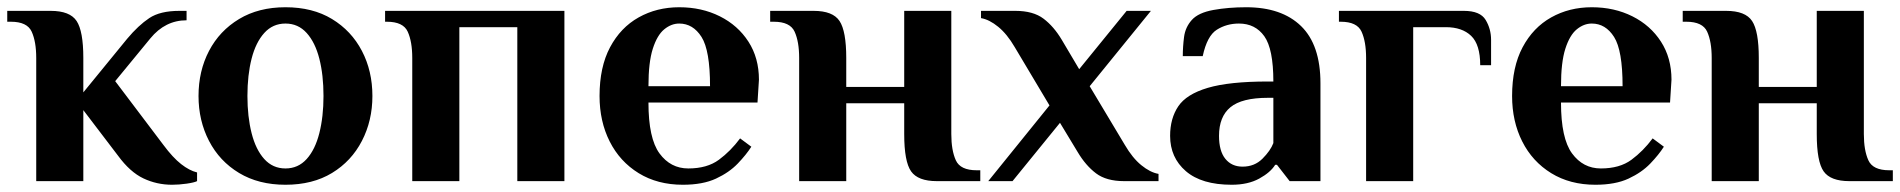

<svg xmlns="http://www.w3.org/2000/svg" viewBox="-21 -500 5245 530"><path d="M454 10Q412 10 375 -7.5Q338 -25 305 -70L209 -196V0H79V-340Q79 -385 66.5 -412.5Q54 -440 9 -440H-1V-470H119Q172 -470 190.5 -442Q209 -414 209 -340V-245L330 -393Q361 -430 391 -450Q421 -470 474 -470H494V-444Q435 -444 394 -394L297 -276L430 -100Q456 -65 479 -47Q502 -29 523 -24V0Q515 4 494 7Q473 10 454 10Z M767 10Q693 10 639 -22.5Q585 -55 556 -111Q527 -167 527 -235Q527 -304 556 -359.5Q585 -415 639 -447.5Q693 -480 767 -480Q842 -480 895.5 -447.5Q949 -415 978 -359.5Q1007 -304 1007 -235Q1007 -167 978 -111Q949 -55 895.5 -22.5Q842 10 767 10ZM767 -35Q802 -35 825.5 -61Q849 -87 860.5 -132.5Q872 -178 872 -235Q872 -293 860.5 -338Q849 -383 825.5 -409Q802 -435 767 -435Q732 -435 708.5 -409Q685 -383 673.5 -338Q662 -293 662 -235Q662 -178 673.5 -132.5Q685 -87 708.5 -61Q732 -35 767 -35Z M1117 0V-340Q1117 -385 1104.5 -412.5Q1092 -440 1047 -440H1042V-470H1537V0H1407V-425H1247V0Z M1864 10Q1794 10 1742 -22Q1690 -54 1662 -109.5Q1634 -165 1634 -235Q1634 -315 1663 -369.5Q1692 -424 1742 -452Q1792 -480 1854 -480Q1916 -480 1966 -455Q2016 -430 2045 -385Q2074 -340 2074 -280L2070 -217H1769Q1769 -118 1799.5 -76.5Q1830 -35 1879 -35Q1931 -35 1963.5 -59Q1996 -83 2022 -118L2053 -95Q2039 -73 2015.5 -48.5Q1992 -24 1955.5 -7Q1919 10 1864 10ZM1769 -262H1939Q1939 -361 1915.5 -398Q1892 -435 1854 -435Q1832 -435 1812.5 -419Q1793 -403 1781 -365.5Q1769 -328 1769 -262Z M2185 0V-340Q2185 -385 2172.5 -412.5Q2160 -440 2115 -440H2105V-470H2225Q2278 -470 2296.5 -442Q2315 -414 2315 -340V-260H2475V-470H2605V-130Q2605 -85 2617.5 -57.5Q2630 -30 2675 -30H2685V0H2565Q2513 0 2494 -27Q2475 -54 2475 -130V-215H2315V0Z M2707 0 2876 -209 2780 -370Q2759 -406 2734.5 -426Q2710 -446 2687 -450V-470H2782Q2831 -470 2859.5 -448.5Q2888 -427 2910 -390L2958 -309L3089 -470H3156L2987 -262L3084 -100Q3105 -64 3129.5 -44Q3154 -24 3177 -20V0H3082Q3033 0 3004.5 -21.5Q2976 -43 2954 -80L2905 -161L2774 0Z M3379 10Q3296 10 3252.5 -27.5Q3209 -65 3209 -125Q3209 -173 3231.5 -206.5Q3254 -240 3313 -257.5Q3372 -275 3479 -275H3494Q3494 -365 3469 -400Q3444 -435 3399 -435Q3365 -435 3338 -418Q3311 -401 3299 -345H3244Q3244 -371 3247.5 -398Q3251 -425 3269 -445Q3287 -465 3328.5 -472.5Q3370 -480 3419 -480Q3517 -480 3570.5 -428Q3624 -376 3624 -270V0H3539L3504 -45H3499Q3486 -24 3455 -7Q3424 10 3379 10ZM3409 -40Q3442 -40 3464 -62Q3486 -84 3494 -105V-230H3479Q3407 -230 3375.5 -204Q3344 -178 3344 -125Q3344 -83 3361.5 -61.5Q3379 -40 3409 -40Z M3750 0V-340Q3750 -385 3737.5 -412.5Q3725 -440 3680 -440H3675V-470H4020Q4065 -470 4080 -445Q4095 -420 4095 -390V-320H4065Q4065 -377 4040 -401Q4015 -425 3970 -425H3880V0Z M4383 10Q4313 10 4261 -22Q4209 -54 4181 -109.5Q4153 -165 4153 -235Q4153 -315 4182 -369.5Q4211 -424 4261 -452Q4311 -480 4373 -480Q4435 -480 4485 -455Q4535 -430 4564 -385Q4593 -340 4593 -280L4589 -217H4288Q4288 -118 4318.5 -76.5Q4349 -35 4398 -35Q4450 -35 4482.5 -59Q4515 -83 4541 -118L4572 -95Q4558 -73 4534.5 -48.5Q4511 -24 4474.5 -7Q4438 10 4383 10ZM4288 -262H4458Q4458 -361 4434.5 -398Q4411 -435 4373 -435Q4351 -435 4331.5 -419Q4312 -403 4300 -365.5Q4288 -328 4288 -262Z M4704 0V-340Q4704 -385 4691.5 -412.5Q4679 -440 4634 -440H4624V-470H4744Q4797 -470 4815.5 -442Q4834 -414 4834 -340V-260H4994V-470H5124V-130Q5124 -85 5136.5 -57.5Q5149 -30 5194 -30H5204V0H5084Q5032 0 5013 -27Q4994 -54 4994 -130V-215H4834V0Z"/></svg>

Font: El Messiri
Style: Bold
Weight: 700
Designer: Mohamed Gaber
Foundry: Kief Type Foundry
Version: Version 2.020; ttfautohint (v1.8.3)